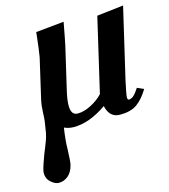

<svg xmlns="http://www.w3.org/2000/svg" viewBox="-103 -530 742 844"><g transform="rotate(-15 267.5 -108.0)"><path d="M61 231.9Q44.9 231.9 26.4 215.8Q7.8 199.7 7.8 175.8Q7.8 167 8.8 163.1Q14.2 139.2 32.2 91.8Q34.2 86.4 42 67.9Q49.8 49.3 54.7 34.7Q59.6 20.5 63 3.9Q64.9 -5.4 70.8 -45.9Q72.3 -54.7 73.5 -86.4Q74.7 -118.2 79.1 -137.2L122.1 -323.2Q124 -334.5 127.9 -362.3Q130.9 -387.2 133.8 -412.1L136.2 -434.1L264.2 -446.8Q251 -375 244.1 -342.8L199.2 -149.9Q189.9 -109.9 189.9 -85Q189.9 -41 220.2 -41Q249 -41 281.5 -57.9Q314 -74.7 335.9 -98.1L414.1 -434.1L535.2 -448.2L460 -126Q446.8 -64.9 446.8 -54.2Q446.8 -42 453.1 -42Q463.9 -42 474.4 -50.8Q484.9 -59.6 500 -83L529.8 -69.8Q504.4 -27.8 475.8 -7.8Q447.3 12.2 398.9 12.2Q350.6 12.2 338.9 -43Q259.3 12.2 189 12.2Q166 12.2 145 2.9Q136.2 61 136.2 96.2Q134.3 153.8 130.9 168Q123.5 199.2 104.5 215.8Q85.4 231.9 61 231.9Z"/></g></svg>

Font: Linux Libertine G
Style: Semibold Italic
Weight: 600
Italic angle: -11.5°
Designer: Philipp H. Poll
Foundry: Philipp H. Poll
Version: Version 5.1.1